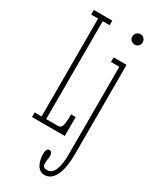

<svg xmlns="http://www.w3.org/2000/svg" viewBox="-241 -776 880 1087"><g transform="rotate(30 199.0 -233.0)"><path d="M34.5 0V-30H80V-670H34.5V-700H155.5V-670H110V-30H186.5Q198 -30 205 -36.5Q212 -43 215.5 -63Q219 -83 219 -123.5H249V0ZM259 249Q237.5 249 223 235.5Q208.5 222 201 198.5Q193.5 175 193.5 144.5Q193.5 129.5 198.8 120.8Q204 112 213.5 112Q223.5 112 228.5 120Q233.5 128 233.5 139Q233.5 147 232.5 155Q231.5 163 230.2 171.5Q229 180 229 190Q229 203.5 234 209.5Q239 215.5 246 216.8Q253 218 259 218Q288.5 218 304.5 182.2Q320.5 146.5 320.5 80V-493.5H266V-523.5H350.5V55.5Q350.5 105.5 344 142Q337.5 178.5 325.2 202.2Q313 226 296.2 237.5Q279.5 249 259 249ZM333.5 -645.5Q318.5 -645.5 308.2 -655.2Q298 -665 298 -679Q298 -693.5 308.2 -703.5Q318.5 -713.5 333.5 -713.5Q347 -713.5 356.5 -703.5Q366 -693.5 366 -679Q366 -665 356.5 -655.2Q347 -645.5 333.5 -645.5Z"/></g></svg>

Font: Imbue Thin 10pt Thin
Style: Regular
Weight: 250
Version: Version 1.102